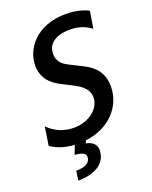

<svg xmlns="http://www.w3.org/2000/svg" viewBox="-172 -829 904 1141"><g transform="rotate(-20 279.5 -259.0)"><path d="M378.2 -641.7C420.5 -641.7 468.4 -633.2 512.8 -598.7L530.5 -706.7C485.4 -730.1 430 -737.2 386.4 -737.2C204.5 -737.2 113.3 -618.3 113.3 -510.3C113.3 -411.2 189.6 -371.4 223.7 -354L273.8 -328.8C316.1 -307.2 374.6 -277.7 374.6 -215.6C374.6 -146.7 301.5 -84.9 204.5 -84.9C142.8 -84.9 84.5 -109.4 43.3 -152.7L25.6 -35.5C69.2 -4.6 120.7 8.9 173.7 11.4L152 67.5C203.8 72.4 224.8 82.7 219.1 114.3C213.4 146 177.9 159.4 128.9 159.4L120.7 218.8C225.9 218.8 290.1 175.4 300.1 111.2C310 57.5 278.1 32.7 237.6 26.3L244.3 9.2C402.3 -9.6 494 -119.7 494 -241.5C494 -357.2 411.9 -394.2 361.5 -419.4L310 -445.3C280.2 -460.2 236.9 -480.5 236.9 -539.1C236.9 -601.6 286.6 -641.7 378.2 -641.7Z"/></g></svg>

Font: TID UI Medium
Style: Italic
Weight: 500
Italic angle: -9.39999°
Designer: The TID Project Authors
Foundry: Bakken & Bæck
Version: Version 1.001;hotconv 1.0.109;makeotfexe 2.5.65596